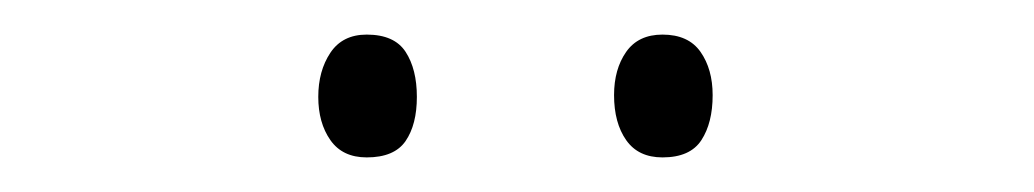

<svg xmlns="http://www.w3.org/2000/svg" viewBox="-20 -729 598 111"><path d="M164 -673Q164 -688 171 -698.5Q178 -709 192 -709Q208 -709 214.5 -699Q221 -689 221 -673Q221 -657 214.5 -647.5Q208 -638 192 -638Q178 -638 171 -648Q164 -658 164 -673ZM335 -674Q335 -689 342 -699Q349 -709 363 -709Q378 -709 385 -699Q392 -689 392 -674Q392 -658 385.5 -648Q379 -638 363 -638Q349 -638 342 -648Q335 -658 335 -674Z"/></svg>

Font: Noto Sans Hebrew SemiCondensed ExtraLight
Style: Regular
Weight: 200
Width: 4
Designer: Monotype Design Team
Foundry: Monotype Imaging Inc.
Version: Version 2.004; ttfautohint (v1.8.4.7-5d5b)